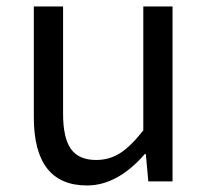

<svg xmlns="http://www.w3.org/2000/svg" viewBox="-20 -563 646 596"><path d="M250 12.7Q85 12.7 85 -199.2V-543H175.8V-210Q175.8 -134.8 200.2 -100.6Q224.6 -66.4 278.3 -66.4Q319.3 -66.4 352.5 -87.4Q385.7 -108.4 424.8 -158.2V-543H515.6V0H440.4L432.6 -85H429.7Q344.7 12.7 250 12.7Z"/></svg>

Font: irohakakuC Regular
Style: Regular
Weight: 400
Designer: [Source Han Sans]
Ryoko NISHIZUKA Ë•øÂ°öÊ∂ºÂ≠ê (kana & ideographs); Paul D. Hunt (Latin, Greek & Cyrillic); Wenlong ZHAN
Version: Version 1.001.20160904